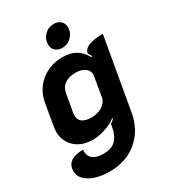

<svg xmlns="http://www.w3.org/2000/svg" viewBox="-221 -808 993 1123"><g transform="rotate(-30 275.5 -247.0)"><path d="M-3 101Q-3 61 25 40.5Q53 20 108 20Q104 101 202 101Q253 101 281.5 75.5Q310 50 321 -3L326 -29Q343 -41 351 -49L348 -54Q321 -32 275 -16.5Q229 -1 191 -1Q116 -1 70.5 -42.5Q25 -84 25 -150Q25 -166 28 -182L53 -327Q67 -409 128 -459Q189 -509 274 -509Q326 -509 362 -488.5Q398 -468 422 -424L428 -428Q423 -440 414 -454Q418 -481 452 -495Q486 -509 548 -509L463 -24Q444 83 368.5 146Q293 209 183 209Q100 209 48.5 179Q-3 149 -3 101ZM357 -188 380 -322Q381 -325 381 -332Q381 -358 357.5 -375Q334 -392 297 -392Q250 -392 222.5 -373Q195 -354 188 -317L166 -192Q165 -187 165 -177Q165 -148 186.5 -133Q208 -118 248 -118Q289 -118 320.5 -138.5Q352 -159 357 -188ZM239 -615Q239 -651 265 -677Q291 -703 328 -703Q356 -703 373.5 -686.5Q391 -670 391 -644Q391 -608 365 -582Q339 -556 302 -556Q274 -556 256.5 -572.5Q239 -589 239 -615Z"/></g></svg>

Font: K2D ExtraBold
Style: Italic
Weight: 800
Italic angle: -10°
Designer: Katatrad Aksorn Co.,Ltd.
Foundry: Cadson Demak Co.,Ltd.
Version: Version 1.000; ttfautohint (v1.6)